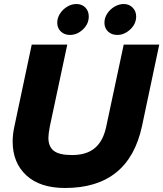

<svg xmlns="http://www.w3.org/2000/svg" viewBox="-20 -921 813 956"><path d="M265 -808Q265 -832 279 -853.5Q293 -875 315 -888Q337 -901 360 -901Q388 -901 405 -883.5Q422 -866 422 -839Q422 -802 393 -774.5Q364 -747 328 -747Q301 -747 283 -764Q265 -781 265 -808ZM500 -808Q500 -832 514 -853.5Q528 -875 550.5 -888Q573 -901 596 -901Q623 -901 640.5 -883Q658 -865 658 -839Q658 -802 628.5 -774.5Q599 -747 564 -747Q536 -747 518 -764Q500 -781 500 -808ZM43 -216Q43 -253 52 -293L138 -699H315L228 -291Q221 -254 221 -235Q221 -191 248 -170Q275 -149 339 -149Q411 -149 452.5 -184Q494 -219 509 -291L596 -699H773L687 -293Q621 15 304 15Q179 15 111 -48Q43 -111 43 -216Z"/></svg>

Font: Prompt Bold
Style: Bold Italic
Weight: 700
Italic angle: -12°
Designer: Katatrad Team
Foundry: CadsonDemak
Version: Version 1.000